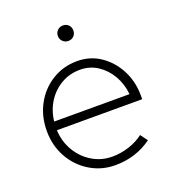

<svg xmlns="http://www.w3.org/2000/svg" viewBox="-127 -778 803 886"><g transform="rotate(-20 274.5 -334.5)"><path d="M290 10Q222 10 166 -24Q110 -58 77.5 -116Q45 -174 45 -246Q45 -318 76.5 -376Q108 -434 163 -468Q218 -502 286 -502Q350 -502 400 -468Q450 -434 479.5 -377.5Q509 -321 509 -252V-234H90Q93 -177 120 -131.5Q147 -86 191.5 -59Q236 -32 290 -32Q332 -32 373 -45.5Q414 -59 443 -82L469 -47Q429 -18 384 -4Q339 10 290 10ZM92 -276H462Q457 -327 433 -368.5Q409 -410 371 -435Q333 -460 285 -460Q234 -460 192.5 -436Q151 -412 124.5 -370.5Q98 -329 92 -276ZM281 -603Q265 -603 254 -614Q243 -625 243 -641Q243 -657 254 -668Q265 -679 281 -679Q298 -679 308.5 -668Q319 -657 319 -641Q319 -625 308.5 -614Q298 -603 281 -603Z"/></g></svg>

Font: Red Hat Display VF
Style: Regular
Weight: 300
Designer: Pentagram, MCKL
Foundry: Pentagram, MCKL
Version: Version 1.023